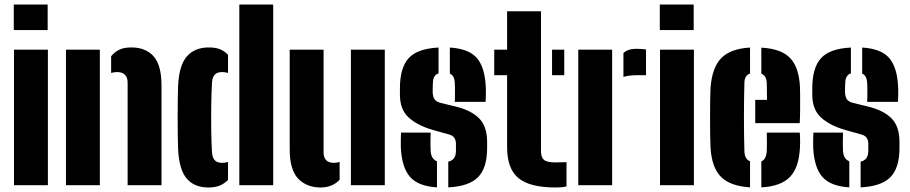

<svg xmlns="http://www.w3.org/2000/svg" viewBox="-20 -820 4028 850"><path d="M41 -687V-800H191V-687ZM42 0V-600H192V0Z M545 0V-454Q545 -501 497 -501Q485.5 -501 472 -497V-571Q487.5 -590 508 -600Q528.5 -610 562 -610Q624.5 -610 659.8 -571Q695 -532 695 -441V0ZM272 0V-600H422V0Z M1039.5 0V-800H1189.5V0ZM768.5 -159Q767.5 -182.5 767 -220.2Q766.5 -258 766.5 -300Q766.5 -342 767 -379.8Q767.5 -417.5 768.5 -441Q773 -532 807.8 -571Q842.5 -610 904.5 -610Q935.5 -610 955.2 -601.5Q975 -593 989.5 -577V-497Q976 -501 964.5 -501Q941.5 -501 930.8 -489.5Q920 -478 918.5 -454Q916 -410.5 915.2 -353.5Q914.5 -296.5 915.2 -240.8Q916 -185 918.5 -146Q920 -122 930.8 -110.5Q941.5 -99 964.5 -99Q976 -99 989.5 -103V-23.5Q974 -7.5 953.8 1.2Q933.5 10 902.5 10Q840.5 10 806.8 -29.2Q773 -68.5 768.5 -159Z M1262.5 -159V-600H1412.5V-146Q1412.5 -99 1458.5 -99Q1470 -99 1483.5 -103V-24Q1451 10 1399.5 10Q1337.5 10 1300 -29.2Q1262.5 -68.5 1262.5 -159ZM1533.5 0V-600H1683.5V0Z M1964.5 9.5V-104.5Q1998.5 -111.5 1998.5 -152V-184Q1998.5 -199 1991.2 -209.8Q1984 -220.5 1966.5 -225L1895.5 -245Q1828 -264.5 1789.2 -299.8Q1750.5 -335 1750.5 -401V-429Q1750.5 -520 1789.2 -562.5Q1828 -605 1921.5 -609.5V-495Q1897 -487.5 1896.5 -453Q1896 -442 1895.8 -437Q1895.5 -432 1895.5 -414Q1895.5 -395.5 1902.5 -382.5Q1909.5 -369.5 1932.5 -364L1994.5 -349Q2064.5 -332.5 2100.5 -296.8Q2136.5 -261 2136.5 -192V-164Q2136.5 -76.5 2096.5 -35.8Q2056.5 5 1964.5 9.5ZM1993.5 -369Q1994 -378 1994.2 -395.2Q1994.5 -412.5 1994.2 -429.2Q1994 -446 1993.5 -453Q1991.5 -486 1971.5 -494V-609.5Q2055 -604.5 2090.8 -563.5Q2126.5 -522.5 2130.5 -436Q2131.5 -419.5 2131 -397Q2130.5 -374.5 2129.5 -369ZM1754.5 -168Q1754 -184.5 1754.5 -206.2Q1755 -228 1755.5 -233H1886.5Q1885 -177.5 1886.5 -152Q1888.5 -116 1914.5 -106V9.5Q1831.5 4.5 1795 -37.2Q1758.5 -79 1754.5 -168Z M2168 -487V-600H2225V-770H2375V-151Q2375 -124 2387.8 -112.5Q2400.5 -101 2440 -101Q2451.5 -101 2462.8 -101.5Q2474 -102 2488 -102V5Q2477.5 8 2465.5 9Q2453.5 10 2440 10Q2325.5 10 2275.2 -31.5Q2225 -73 2225 -168V-487ZM2424 -487V-600H2478V-487Z M2740 -479.5V-585Q2759.5 -604 2797 -604Q2810 -604 2822 -603Q2834 -602 2840 -601V-487H2799Q2762.5 -487 2740 -479.5ZM2540 0V-600H2690V0Z M2901 -687V-800H3051V-687ZM2902 0V-600H3052V0Z M3125.5 -168Q3124.5 -185 3124 -220.2Q3123.5 -255.5 3123.5 -297Q3123.5 -338.5 3124 -375Q3124.5 -411.5 3125.5 -430Q3132 -520.5 3172.8 -562.5Q3213.5 -604.5 3300.5 -609.5V-494.5Q3276 -486.5 3275.5 -453Q3273.5 -382 3273.5 -302Q3273.5 -222 3275.5 -152Q3276 -115.5 3300.5 -106V9.5Q3212.5 4 3171.5 -37.5Q3130.5 -79 3125.5 -168ZM3323.5 -275V-378H3375.5Q3375.5 -405 3375 -426.8Q3374.5 -448.5 3374.5 -453Q3373 -485 3350.5 -494V-609Q3437.5 -604.5 3477.2 -563.8Q3517 -523 3521.5 -436Q3522 -425 3522.2 -397.2Q3522.5 -369.5 3522.2 -336.2Q3522 -303 3520.5 -275ZM3350.5 9.5V-105.5Q3372.5 -114.5 3374.5 -152Q3376 -177.5 3374.5 -233H3520.5Q3521.5 -228 3522 -206.2Q3522.5 -184.5 3521.5 -168Q3517.5 -78.5 3477.2 -36.8Q3437 5 3350.5 9.5Z M3790 9.5V-104.5Q3824 -111.5 3824 -152V-184Q3824 -199 3816.8 -209.8Q3809.5 -220.5 3792 -225L3721 -245Q3653.5 -264.5 3614.8 -299.8Q3576 -335 3576 -401V-429Q3576 -520 3614.8 -562.5Q3653.5 -605 3747 -609.5V-495Q3722.5 -487.5 3722 -453Q3721.5 -442 3721.2 -437Q3721 -432 3721 -414Q3721 -395.5 3728 -382.5Q3735 -369.5 3758 -364L3820 -349Q3890 -332.5 3926 -296.8Q3962 -261 3962 -192V-164Q3962 -76.5 3922 -35.8Q3882 5 3790 9.5ZM3819 -369Q3819.5 -378 3819.8 -395.2Q3820 -412.5 3819.8 -429.2Q3819.5 -446 3819 -453Q3817 -486 3797 -494V-609.5Q3880.5 -604.5 3916.2 -563.5Q3952 -522.5 3956 -436Q3957 -419.5 3956.5 -397Q3956 -374.5 3955 -369ZM3580 -168Q3579.5 -184.5 3580 -206.2Q3580.5 -228 3581 -233H3712Q3710.5 -177.5 3712 -152Q3714 -116 3740 -106V9.5Q3657 4.5 3620.5 -37.2Q3584 -79 3580 -168Z"/></svg>

Font: Big Shoulders Stencil Display Black
Style: Regular
Weight: 900
Designer: Patric King
Foundry: XO Type Co
Version: Version 1.000